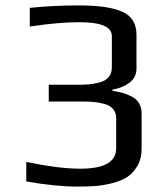

<svg xmlns="http://www.w3.org/2000/svg" viewBox="-20 -679 620 709"><path d="M503 -259V-129Q503 -93 487.5 -66.5Q472 -40 450 -25.5Q428 -11 394 -2.5Q360 6 331.5 8Q303 10 266 10Q185 10 77 -9V-81Q198 -56 276 -56Q409 -56 409 -131V-242Q409 -263 397.5 -276.5Q386 -290 364.5 -295.5Q343 -301 326 -302.5Q309 -304 285 -304H160V-366H268Q292 -366 308.5 -367.5Q325 -369 347 -374.5Q369 -380 381 -394Q393 -408 393 -430V-546Q393 -597 273 -597Q196 -597 90 -581V-650Q176 -659 272 -659Q380 -659 432 -635.5Q484 -612 484 -551V-426Q484 -393 458 -373.5Q432 -354 395 -348V-344Q418 -340 434 -335.5Q450 -331 467.5 -322Q485 -313 494 -297Q503 -281 503 -259Z"/></svg>

Font: Play
Style: Regular
Weight: 400
Designer: Jonas Hecksher
Foundry: Jonas Hecksher, Playtypeª, e-types AS
Version: Version 1.002